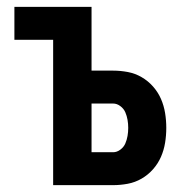

<svg xmlns="http://www.w3.org/2000/svg" viewBox="-20 -540 540 560"><path d="M135 0V-424H22V-520H247V-334H310Q331 -334 352.5 -330Q374 -326 393 -315Q412 -304 426.5 -287.5Q441 -271 449.5 -251.5Q458 -232 461.5 -210.5Q465 -189 465 -167Q465 -145 461.5 -123.5Q458 -102 449.5 -82.5Q441 -63 426.5 -46.5Q412 -30 393 -19Q374 -8 352.5 -4Q331 0 310 0ZM310 -96Q321 -96 331 -103.5Q341 -111 345.5 -121.5Q350 -132 352 -143.5Q354 -155 354 -167Q354 -179 352 -190.5Q350 -202 345.5 -212.5Q341 -223 331 -230.5Q321 -238 310 -238H247V-96Z"/></svg>

Font: Iosevka SS04
Style: Bold
Weight: 700
Monospace: yes
Designer: Belleve Invis
Foundry: Belleve Invis
Version: Version 19.0.0; ttfautohint (v1.8.4)